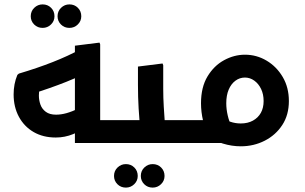

<svg xmlns="http://www.w3.org/2000/svg" viewBox="-20 -651 1387 874"><path d="M174 -524Q151 -524 135.5 -539.5Q120 -555 120 -577Q120 -600 136 -615.5Q152 -631 174 -631Q197 -631 212.5 -615.5Q228 -600 228 -577Q228 -555 212 -539.5Q196 -524 174 -524ZM296 -524Q273 -524 257.5 -539.5Q242 -555 242 -577Q242 -600 258 -615.5Q274 -631 296 -631Q319 -631 334.5 -615.5Q350 -600 350 -577Q350 -555 334 -539.5Q318 -524 296 -524Z M234 -25Q176 -25 133 -50Q90 -75 66 -119.5Q42 -164 42 -221Q42 -269 59 -310L66 -316Q150 -341 220 -368.5Q290 -396 347 -427L404 -336Q351 -306 280.5 -278Q210 -250 124 -223L159 -245Q159 -242 158 -235Q157 -228 157 -216Q157 -195 164 -175Q171 -155 188.5 -142Q206 -129 235 -129Q258 -129 283 -136Q308 -143 342 -159L380 -83Q351 -56 313 -40.5Q275 -25 234 -25ZM321 0V-104H522V0ZM321 0V-443L433 -457L436 -449V0ZM522 0V-104Q534 -104 538 -90Q542 -76 542 -53Q542 -31 538 -15.5Q534 0 522 0Z M553 203Q530 203 514.5 187.5Q499 172 499 150Q499 127 515 111.5Q531 96 553 96Q576 96 591.5 111.5Q607 127 607 150Q607 172 591 187.5Q575 203 553 203ZM675 203Q652 203 636.5 187.5Q621 172 621 150Q621 127 637 111.5Q653 96 675 96Q698 96 713.5 111.5Q729 127 729 150Q729 172 713 187.5Q697 203 675 203Z M689 0V-104H809V0ZM809 0V-104Q821 -104 825 -90.5Q829 -77 829 -53Q829 -31 825 -15.5Q821 0 809 0ZM617 0 620 -42Q620 -42 617 -74.5Q614 -107 611 -158Q608 -209 608 -265V-348L720 -362L723 -354V-247Q723 -206 725.5 -165Q728 -124 730.5 -89.5Q733 -55 735.5 -34.5Q738 -14 738 -14L723 0ZM522 0V-104H628V0ZM522 0Q511 0 506.5 -15.5Q502 -31 502 -53Q502 -76 506.5 -90Q511 -104 522 -104Z M1076 15Q1035 15 994.5 2.5Q954 -10 915 -35L977 -122Q1005 -105 1028 -97Q1051 -89 1076 -89Q1108 -89 1131.5 -102Q1155 -115 1167.5 -137.5Q1180 -160 1180 -191Q1180 -222 1168.5 -246Q1157 -270 1137.5 -284Q1118 -298 1095 -298Q1071 -298 1051.5 -283.5Q1032 -269 1021 -243Q1010 -217 1010 -181Q1010 -154 1016.5 -126Q1023 -98 1032 -82L931 -31Q914 -61 904.5 -101Q895 -141 895 -181Q895 -254 924.5 -303Q954 -352 1000 -377Q1046 -402 1095 -402Q1148 -402 1193.5 -375Q1239 -348 1267 -300.5Q1295 -253 1295 -191Q1295 -128 1265 -82Q1235 -36 1185 -10.5Q1135 15 1076 15ZM809 0V-104H1013V0ZM809 0Q798 0 793.5 -15.5Q789 -31 789 -53Q789 -76 793.5 -90Q798 -104 809 -104Z"/></svg>

Font: Fustat
Style: Bold
Weight: 700
Designer: Mohamed Gaber, Khaled Hosny, Laura Garcia Mut
Foundry: Kief Type Foundry, Alif Type Foundry, Hard Type Foundry
Version: Version 1.007